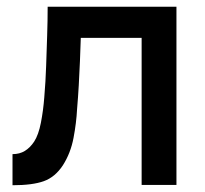

<svg xmlns="http://www.w3.org/2000/svg" viewBox="-20 -547 605 568"><path d="M17 1V-91Q38 -91 53.5 -100.5Q69 -110 81 -128Q94 -148 101 -184Q108 -220 111 -259Q115 -306 116.5 -352Q118 -398 119.5 -442Q121 -486 121 -527H502V0H399V-435H219Q218 -402 216.5 -366Q215 -330 213 -294.5Q211 -259 208 -224Q206 -184 197.5 -139Q189 -94 166 -58Q143 -23 109.5 -11Q76 1 17 1Z"/></svg>

Font: Onest Medium
Style: Regular
Weight: 500
Designer: Dmitri Voloshin, Andrey Kudryavtsev
Foundry: Dmitri Voloshin, Andrey Kudryavtsev
Version: Version 1.000;gftools[0.9.33]